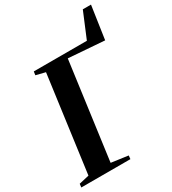

<svg xmlns="http://www.w3.org/2000/svg" viewBox="-225 -1033 1031 1148"><g transform="rotate(-30 290.5 -459.0)"><path d="M-8.5 0 -5.5 -24 64 -40 153.5 -702.5 89 -718.5 92.5 -743H459L532 -918H588.5L555 -690.5L307.5 -709L217 -40L333 -24L330.5 0Z"/></g></svg>

Font: Merriweather 120pt
Style: Bold Italic
Weight: 700
Italic angle: -7.8°
Version: Version 2.101